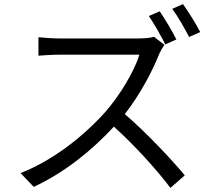

<svg xmlns="http://www.w3.org/2000/svg" viewBox="-20 -869 1040 934"><path d="M757 -814 704 -791C731 -752 764 -693 784 -653L838 -677C819 -716 782 -777 757 -814ZM870 -849 818 -826C845 -789 878 -732 900 -689L954 -713C935 -750 897 -812 870 -849ZM780 -651 729 -690C713 -685 687 -682 654 -682H268C238 -682 181 -686 167 -688V-598C178 -599 233 -603 268 -603H658C633 -520 560 -401 492 -324C389 -209 241 -90 80 -27L144 40C292 -28 427 -137 534 -253C636 -161 742 -44 809 45L879 -16C814 -94 692 -224 587 -314C658 -404 721 -521 755 -608C761 -621 774 -643 780 -651Z"/></svg>

Font: Microsoft YaHei
Style: Regular
Weight: 400
Designer: Ryoko NISHIZUKA 西塚涼子 (kana, bopomofo & ideographs); Paul D. Hunt (Latin, Greek & Cyrillic); Sandoll Communications 산돌커뮤니
Foundry: Adobe
Version: Version 2.001;hotconv 1.0.111;makeotfexe 2.5.65597